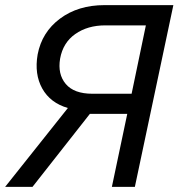

<svg xmlns="http://www.w3.org/2000/svg" viewBox="-20 -730 697 750"><path d="M0 0 245.1 -308.1Q176.3 -328.1 145 -384.3Q113.8 -440.4 127 -517.1Q143.6 -604.5 214.4 -657.2Q285.2 -710 388.2 -710H657.2L506.8 0H417L477.1 -285.2H354H331.1L106.9 0ZM340.8 -363.8H494.1L549.8 -630.9H391.1Q322.3 -630.9 274.2 -597.2Q226.1 -563.5 214.8 -501Q204.6 -440.4 236.8 -402.1Q269 -363.8 340.8 -363.8Z"/></svg>

Font: Rawline Medium
Style: Italic
Weight: 500
Italic angle: -12°
Designer: Matt McInerney, Pablo Impallari, Rodrigo Fuenzalida
Foundry: Matt McInerney, Pablo Impallari, Rodrigo Fuenzalida
Version: Version 4.020;PS 004.020;hotconv 1.0.88;makeotf.lib2.5.64775